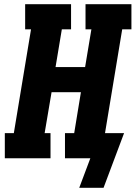

<svg xmlns="http://www.w3.org/2000/svg" viewBox="-20 -755 647 916"><path d="M358 141 411 0H290V-120H334L366 -315H226L193 -120H221V0H3V-120H46L128 -615H100V-735H319V-615H275L245 -435H386L416 -615H388V-735H607V-615H563L481 -120H572L474 141Z"/></svg>

Font: Iosevka Curly Slab HvExObl
Style: Regular
Weight: 900
Width: 7
Italic angle: -9°
Monospace: yes
Designer: Belleve Invis
Foundry: Belleve Invis
Version: Version 11.1.0; ttfautohint (v1.8.3)